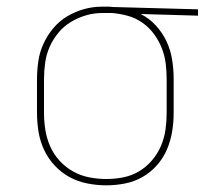

<svg xmlns="http://www.w3.org/2000/svg" viewBox="-20 -548 640 576"><path d="M299 8Q271 8 242.5 2.5Q214 -3 189 -16.5Q164 -30 144 -51.5Q124 -73 112 -99Q100 -125 95.5 -153Q91 -181 91 -210V-310Q91 -337 95 -364.5Q99 -392 110.5 -417Q122 -442 140 -463.5Q158 -485 181.5 -499Q205 -513 231.5 -520.5Q258 -528 286 -528Q289 -528 292.5 -528Q296 -528 300 -528Q305 -528 309 -528Q313 -528 318 -527L574 -520V-501L402 -506Q428 -493 448 -471Q468 -449 480 -423Q492 -397 496.5 -368Q501 -339 501 -310V-210Q501 -182 496.5 -154Q492 -126 481 -100Q470 -74 451 -52.5Q432 -31 407.5 -17Q383 -3 355 2.5Q327 8 299 8ZM299 -11Q325 -11 350 -16Q375 -21 397 -34Q419 -47 436 -67Q453 -87 463 -110.5Q473 -134 476.5 -159Q480 -184 480 -210V-310Q480 -334 477 -358Q474 -382 465 -404.5Q456 -427 441.5 -446.5Q427 -466 407 -480Q387 -494 363.5 -500.5Q340 -507 316 -509H300Q297 -509 293.5 -509Q290 -509 287 -509Q262 -509 238 -502Q214 -495 192.5 -482Q171 -469 155 -449.5Q139 -430 129 -407.5Q119 -385 115.5 -360Q112 -335 112 -310V-210Q112 -184 116 -158.5Q120 -133 130.5 -109Q141 -85 159 -65.5Q177 -46 199.5 -33.5Q222 -21 247.5 -16Q273 -11 299 -11Z"/></svg>

Font: Iosevka SS04 Thin Extended
Style: Regular
Weight: 100
Width: 7
Monospace: yes
Designer: Belleve Invis
Foundry: Belleve Invis
Version: Version 19.0.0; ttfautohint (v1.8.4)